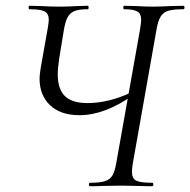

<svg xmlns="http://www.w3.org/2000/svg" viewBox="-20 -645 659 665"><path d="M292 -12Q326 -12 343.5 -17.5Q361 -23 369.5 -37.5Q378 -52 383 -82L465 -543Q469 -569 469 -576Q469 -597 456 -605Q443 -613 410 -613Q407 -613 407 -619Q407 -625 410 -625L451 -624Q487 -622 508 -622Q533 -622 571 -624L615 -625Q619 -625 619 -619Q619 -613 615 -613Q580 -613 562.5 -607.5Q545 -602 536 -587Q527 -572 522 -542L440 -79Q437 -61 437 -50Q437 -27 451.5 -19.5Q466 -12 507 -12Q511 -12 511 -6Q511 0 507 0Q477 0 460 -1L401 -2L334 -1Q319 0 292 0Q288 0 288 -6Q288 -12 292 -12ZM117 -373Q117 -384 121 -410L145 -545Q149 -569 149 -576Q149 -598 134.5 -605.5Q120 -613 82 -613Q79 -613 79 -619Q79 -625 82 -625L122 -624Q156 -622 185 -622Q213 -622 249 -624L284 -625Q287 -625 287 -619Q287 -613 284 -613Q253 -613 237.5 -606.5Q222 -600 214 -585Q206 -570 201 -540L185 -442Q180 -409 180 -388Q180 -337 204.5 -312.5Q229 -288 283 -288Q357 -288 437 -326L443 -317Q344 -246 255 -246Q190 -246 153.5 -280.5Q117 -315 117 -373Z"/></svg>

Font: Cormorant Infant
Style: Italic
Weight: 400
Italic angle: -10°
Designer: Christian Thalmann (Catharsis Fonts)
Foundry: Catharsis Fonts
Version: Version 4.000